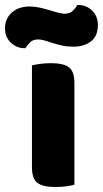

<svg xmlns="http://www.w3.org/2000/svg" viewBox="-72 -741 412 769"><path d="M150 8Q100 8 78 -8.5Q56 -25 56 -72V-479Q67 -482 87.5 -485Q108 -488 132 -488Q182 -488 204 -471.5Q226 -455 226 -408V-1Q215 2 194.5 5Q174 8 150 8ZM46 -715Q67 -715 87 -710.5Q107 -706 125.5 -700.5Q144 -695 159.5 -690.5Q175 -686 187 -686Q209 -686 221 -699Q233 -712 238 -721H242Q274 -721 297 -698.5Q320 -676 320 -641Q320 -596 292 -575Q264 -554 222 -554Q198 -554 177.5 -558.5Q157 -563 140 -568.5Q123 -574 108 -578.5Q93 -583 81 -583Q59 -583 47.5 -570.5Q36 -558 30 -548H26Q-5 -548 -28.5 -570Q-52 -592 -52 -628Q-52 -650 -43.5 -666.5Q-35 -683 -21 -694Q-7 -705 10.5 -710Q28 -715 46 -715Z"/></svg>

Font: Baloo Chettan 2 ExtraBold
Style: Regular
Weight: 800
Designer: Maithili Shingre, Unnati Kotecha and Ek Type
Foundry: Ek Type
Version: Version 1.640;hotconv 1.0.111;makeotfexe 2.5.65597; ttfautoh